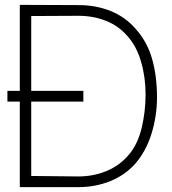

<svg xmlns="http://www.w3.org/2000/svg" viewBox="-20 -771 708 790"><path d="M626 -371Q626 -292.5 602.5 -218Q579.5 -146 534.5 -95Q491 -48 430.8 -24.5Q370.5 -1 302 -1H61.5V-353H10.5V-397H61.5V-751L304 -750Q374.5 -750 435 -725.8Q495.5 -701.5 537.5 -653Q585.5 -600 605.8 -528.8Q626 -457.5 626 -371ZM579 -382.5Q579 -453.5 560.5 -516.5Q542.5 -580 504 -623Q467.5 -665 415.5 -685.5Q363.5 -706 303 -706L108.5 -705V-397H323V-353H108.5V-47L302 -45Q364 -45 417.5 -67Q471 -89 508.5 -132.5Q546 -175.5 562.5 -243Q579 -311 579 -382.5Z"/></svg>

Font: Russisch Sans ExtraLight
Style: Regular
Weight: 200
Width: 4
Designer: Michael Sharanda (font) & Cristiano Sobral (main changes)
Foundry: Michael Sharanda
Version: Version 2.00;September 8, 2020;FontCreator 13.0.0.2681 64-bi